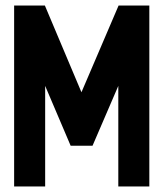

<svg xmlns="http://www.w3.org/2000/svg" viewBox="-20 -673 589 693"><path d="M31 0V-653H142L274 -340L408 -653H519V0H407V-363L314 -147H235L143 -363V0Z"/></svg>

Font: New Amsterdam
Style: Regular
Weight: 400
Designer: Vladimir Nikolic
Foundry: Vladimir Nikolic
Version: Version 1.000; ttfautohint (v1.8.4.7-5d5b)